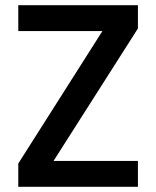

<svg xmlns="http://www.w3.org/2000/svg" viewBox="-20 -715 598 735"><path d="M185 -99H508V0H50V-89L372 -596H50V-695H508V-606Z"/></svg>

Font: IBM-Poppins
Style: Poppins-Medium
Weight: 500
Designer: Mike Abbink, Paul van der Laan, Pieter van Rosmalen, Ben Mitchell, Mark Frömberg
Foundry: Bold Monday
Version: Version 1.1